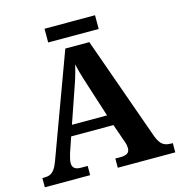

<svg xmlns="http://www.w3.org/2000/svg" viewBox="-122 -957 996 1065"><g transform="rotate(-15 376.5 -425.0)"><path d="M4.1 0V-53H16.1Q34.4 -53 48.1 -58.7Q61.8 -64.4 73.6 -80.3Q85.3 -96.1 96.2 -125.8L312.9 -714H450.7L663.9 -114.1Q672.5 -92 683.2 -78.5Q694 -64.9 708.4 -59Q722.9 -53 741.3 -53H753.1V0H423V-53H455.9Q477.8 -53 491.6 -61.3Q505.5 -69.6 505.5 -91.2Q505.5 -99.5 503.9 -107.3Q502.3 -115.1 500.2 -122.5Q498.1 -129.9 495.7 -135.1L460.9 -234.9H218.2L188.9 -149.1Q186.5 -141.1 183.7 -130.8Q180.8 -120.4 178.9 -110.5Q177 -100.5 177 -92.2Q177 -73 188.6 -63Q200.2 -53 226.2 -53H264.3V0ZM239 -296H440.6L381.5 -480.2Q374.4 -503.3 367.2 -525.4Q360.1 -547.4 354 -569.8Q348 -592.2 343.1 -615Q338.1 -592.8 331.9 -571.4Q325.7 -550.1 319.2 -528.8Q312.6 -507.5 304.1 -484.6ZM229.9 -771.1V-849.9H519.9V-771.1Z"/></g></svg>

Font: Noto Serif Telugu
Style: Regular
Weight: 400
Designer: Jelle Bosma - Monotype Design Team
Foundry: Monotype Imaging Inc.
Version: Version 2.003